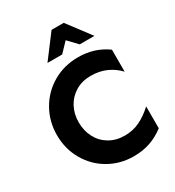

<svg xmlns="http://www.w3.org/2000/svg" viewBox="-224 -1085 1126 1232"><g transform="rotate(-30 339.5 -469.5)"><path d="M419 -130Q355 -130 306 -159Q257 -188 230.5 -238.5Q204 -289 204 -352Q204 -413 230.5 -463Q257 -513 306 -542.5Q355 -572 419 -572Q483 -572 534 -549Q585 -526 622 -486V-649Q530 -716 409 -716Q305 -716 221.5 -667.5Q138 -619 90 -535Q42 -451 42 -350Q42 -248 90 -164.5Q138 -81 220.5 -33.5Q303 14 403 14Q470 14 525 -5Q580 -24 630 -62V-224Q580 -178 529.5 -154Q479 -130 419 -130ZM440 -953H350L221 -782H330L395 -850L460 -782H569Z"/></g></svg>

Font: Geom
Style: Bold
Weight: 700
Version: Version 1.102